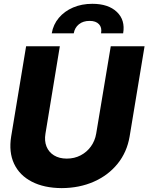

<svg xmlns="http://www.w3.org/2000/svg" viewBox="-20 -968 771 998"><path d="M555.7 -727.5H731.4L653.8 -258.8Q640.1 -177.2 591.3 -116.9Q542.5 -56.6 467.8 -23.7Q393.1 9.3 300.8 9.8Q209 9.3 145.3 -23.7Q81.5 -56.6 53.2 -116.9Q24.9 -177.2 38.1 -258.8L115.7 -727.5H291L216.3 -273.4Q210 -235.8 221.7 -206.5Q233.4 -177.2 260.7 -160.4Q288.1 -143.6 327.1 -143.6Q366.7 -143.6 398.9 -160.4Q431.2 -177.2 452.4 -206.5Q473.6 -235.8 480 -273.4ZM249 -794.9Q256.8 -840.8 285.9 -875.2Q314.9 -909.7 359.9 -929Q404.8 -948.2 460 -948.2Q543 -948.2 587.4 -906Q631.8 -863.8 620.1 -794.9H505.4Q510.7 -824.7 494.6 -842Q478.5 -859.4 445.8 -859.4Q412.1 -859.4 390.4 -842Q368.7 -824.7 363.3 -794.9Z"/></svg>

Font: Inter Tight ExtraBold
Style: Italic
Weight: 800
Italic angle: -9.39999°
Designer: Rasmus Andersson
Foundry: rsms
Version: Version 3.004